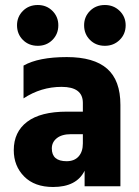

<svg xmlns="http://www.w3.org/2000/svg" viewBox="-20 -744 556 767"><path d="M246 -100Q277 -100 294 -119Q311 -138 311 -171V-208H264Q227 -208 207 -192Q187 -176 187 -151Q187 -100 246 -100ZM318 -62Q286 3 192 3Q118 3 76.5 -39Q35 -81 35 -144Q35 -217 88.5 -257.5Q142 -298 247 -298H311V-333Q311 -397 226 -397Q144 -397 74 -351V-482Q134 -516 247 -516Q355 -516 408 -469.5Q461 -423 461 -325V0H318ZM482 -643Q482 -608 458 -584.5Q434 -561 399 -561Q363 -561 339.5 -584.5Q316 -608 316 -643Q316 -677 339.5 -700.5Q363 -724 399 -724Q434 -724 458 -700.5Q482 -677 482 -643ZM213 -643Q213 -608 189.5 -584.5Q166 -561 131 -561Q95 -561 71.5 -584.5Q48 -608 48 -643Q48 -677 71.5 -700.5Q95 -724 131 -724Q166 -724 189.5 -700.5Q213 -677 213 -643Z"/></svg>

Font: Hind Siliguri
Style: Bold
Weight: 700
Designer: Jyotish Sonowal
Foundry: Indian Type Foundry
Version: Version 1.001;PS 1.0;hotconv 1.0.86;makeotf.lib2.5.63406; tt